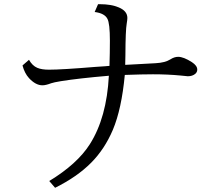

<svg xmlns="http://www.w3.org/2000/svg" viewBox="-20 -829 1040 912"><path d="M117.7 -544.9Q133.8 -516.6 157.2 -506.8Q177.7 -498 212.9 -498Q272.9 -498 432.6 -511.2Q441.4 -512.2 477.5 -514.2Q489.3 -515.1 500 -516.1Q502 -578.6 502 -635.3Q502 -717.8 490.2 -739.7Q476.6 -766.1 429.7 -772L445.8 -809.1Q451.7 -809.1 454.6 -809.1Q508.3 -809.1 543.9 -793.9Q585 -776.9 585 -743.7Q585 -735.4 582 -717.8Q576.2 -685.1 575.7 -567.4Q575.7 -552.2 574.7 -521L585.9 -521.5Q690.9 -527.3 719.7 -528.8Q764.2 -531.2 789.1 -546.9Q808.1 -559.1 826.2 -559.1Q852.1 -559.1 891.6 -533.7Q917 -517.1 917 -498.5Q917 -486.3 907.2 -478Q893.6 -466.8 872.1 -466.8Q870.1 -466.8 837.9 -470.2Q776.9 -476.1 706.5 -476.1Q657.7 -476.1 572.8 -473.1Q557.6 -311 516.1 -212.4Q477.1 -120.6 413.1 -56.2Q346.2 11.2 241.7 63L213.9 30.8Q347.2 -50.3 406.7 -144Q486.8 -270 497.1 -469.2Q353.5 -457 269 -443.4Q235.8 -438 223.1 -433.6Q197.3 -423.8 181.6 -423.8Q149.4 -423.8 117.7 -458Q96.7 -481 86.9 -518.1Z"/></svg>

Font: BIZ UDMincho
Style: Regular
Weight: 400
Monospace: yes
Designer: TypeBank Co., Ltd.
Foundry: Morisawa Inc.
Version: Version 1.06